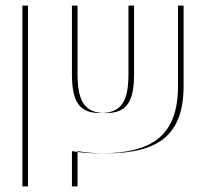

<svg xmlns="http://www.w3.org/2000/svg" viewBox="-20 -533 736 686"><path d="M237 -269V-513H60V133H237V6.8C266.7 12.3 300.3 15 338 15C530 15 616 -54 616 -226V-513H439V-269C439 -168 412 -129 338 -129C264 -129 237 -168 237 -269ZM257 -269C257 -168 284 -129 358 -129C432 -129 459 -168 459 -269V-513H636V-226C636 -54 550 15 358 15C320.3 15 286.7 12.3 257 6.8V133H80V-513H257Z"/></svg>

Font: Hussar Plate
Style: Regular
Weight: 700
Foundry: Cannot Into Space Fonts
Version: Version 0.798247